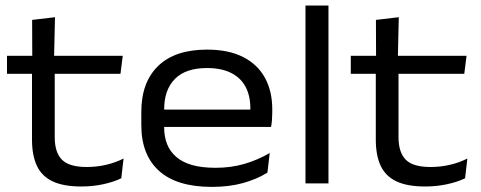

<svg xmlns="http://www.w3.org/2000/svg" viewBox="-20 -682 1790 714"><path d="M282.5 11.5Q215.5 11.5 175.2 -7.8Q135 -27 117 -65.8Q99 -104.5 99 -163V-439H183.5V-172Q183.5 -115.5 210.2 -88.2Q237 -61 302.5 -61Q339.5 -61 374.2 -69Q409 -77 439.5 -92.5L431 -19Q402 -5 363.5 3.2Q325 11.5 282.5 11.5ZM6 -407.5V-474.5H436.5L428 -407.5ZM100 -466.5 99.5 -608 184.5 -618 181 -466.5Z M768 13Q637.5 13 571.5 -46.5Q505.5 -106 505.5 -216.5V-266Q505.5 -376 568.2 -436.8Q631 -497.5 749.5 -497.5Q830 -497.5 884 -470Q938 -442.5 965.2 -392.8Q992.5 -343 992.5 -275.5V-265Q992.5 -251.5 991.5 -237.2Q990.5 -223 988 -210H909Q910 -228 910.5 -245.8Q911 -263.5 911 -279Q911 -326 893 -359.5Q875 -393 839 -411Q803 -429 749.5 -429Q670.5 -429 630.5 -388.5Q590.5 -348 590.5 -275.5V-248.5V-238.5V-207.5Q590.5 -174 601.2 -146.5Q612 -119 634.8 -99Q657.5 -79 693.8 -68.5Q730 -58 781.5 -58Q839 -58 888.8 -72.5Q938.5 -87 983 -113L974.5 -40Q935 -15.5 883.5 -1.2Q832 13 768 13ZM547.5 -210V-274.5H971V-210Z M1116 0V-661.5H1201.5V0Z M1561 11.5Q1494 11.5 1453.8 -7.8Q1413.5 -27 1395.5 -65.8Q1377.5 -104.5 1377.5 -163V-439H1462V-172Q1462 -115.5 1488.8 -88.2Q1515.5 -61 1581 -61Q1618 -61 1652.8 -69Q1687.5 -77 1718 -92.5L1709.5 -19Q1680.5 -5 1642 3.2Q1603.5 11.5 1561 11.5ZM1284.5 -407.5V-474.5H1715L1706.5 -407.5ZM1378.5 -466.5 1378 -608 1463 -618 1459.5 -466.5Z"/></svg>

Font: Anek Gujarati SemiExpanded
Style: Regular
Weight: 400
Width: 6
Designer: Mrunmayee Ghaisas (Gujarati), Yesha Goshar (Latin)
Foundry: Ek Type
Version: Version 1.003